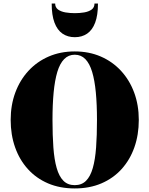

<svg xmlns="http://www.w3.org/2000/svg" viewBox="-20 -1049 839 1079"><path d="M400 10Q316.5 10 250 -18.5Q183.5 -47 136.5 -99Q89.5 -151 64.8 -221.2Q40 -291.5 40 -375Q40 -458.5 66 -528.8Q92 -599 140 -651Q188 -703 254 -731.5Q320 -760 400 -760Q480 -760 546 -731.5Q612 -703 660 -651Q708 -599 734 -528.8Q760 -458.5 760 -375Q760 -291.5 735.2 -221.2Q710.5 -151 663.5 -99Q616.5 -47 550 -18.5Q483.5 10 400 10ZM400 -8.5Q439 -8.5 463.5 -33Q488 -57.5 501.5 -104.8Q515 -152 520 -220Q525 -288 525 -375Q525 -462 518.5 -530Q512 -598 497.8 -645.2Q483.5 -692.5 459.5 -717Q435.5 -741.5 400 -741.5Q365 -741.5 340.8 -717Q316.5 -692.5 302.2 -645.2Q288 -598 281.5 -530Q275 -462 275 -375Q275 -288 280 -220Q285 -152 298.5 -104.8Q312 -57.5 336.5 -33Q361 -8.5 400 -8.5ZM400.5 -840Q360.5 -840 331.2 -860Q302 -880 286.2 -921.8Q270.5 -963.5 270.5 -1029H290Q290 -1007 306.5 -995.2Q323 -983.5 348.2 -979.2Q373.5 -975 400.5 -975Q427.5 -975 453 -979.2Q478.5 -983.5 494.8 -995.2Q511 -1007 511 -1029H530.5Q530.5 -963.5 514.8 -921.8Q499 -880 469.8 -860Q440.5 -840 400.5 -840Z"/></svg>

Font: Bodoni Moda Black
Style: Regular
Weight: 900
Version: Version 2.005